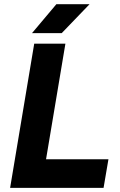

<svg xmlns="http://www.w3.org/2000/svg" viewBox="-20 -912 582 932"><path d="M146.1 -700H297.5L203.5 -138.9H506.4L482.7 0H29.1ZM253.7 -891.7H414.8L279.6 -751.2H135.4Z"/></svg>

Font: Oak Sans Light Italic
Style: Regular
Weight: 400
Italic angle: -9.5°
Foundry: Erik Kennedy, Walven
Version: Version 1.000;Glyphs 3.1.2 (3151)